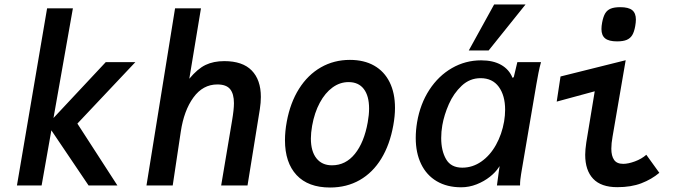

<svg xmlns="http://www.w3.org/2000/svg" viewBox="-20 -827 3040 856"><path d="M209 -246 165.5 0H55.5L190 -790H305L218.5 -301L451.5 -550H583.5L325 -276L503.5 0H375Z M760.5 -790H876L824 -476Q861 -520.5 896.5 -537.5Q932 -554.5 980 -554.5Q1061.5 -554.5 1102.2 -512.8Q1143 -471 1143 -395Q1143 -370 1138.5 -340.5L1083.5 0H966L1014.5 -288.5Q1023 -338.5 1023 -367Q1023 -408.5 1006 -429.5Q989 -450.5 949 -450.5Q884.5 -450.5 842.2 -392.2Q800 -334 786 -240L750 0H633Z M1250.5 -202Q1250.5 -241.5 1258.5 -284.5Q1274 -369 1313.2 -431.2Q1352.5 -493.5 1410.8 -526.8Q1469 -560 1540 -560Q1603 -560 1648 -534.5Q1693 -509 1717 -460.8Q1741 -412.5 1741 -346Q1741 -310 1733.5 -268.5Q1718 -182 1680 -119.8Q1642 -57.5 1583.8 -24.2Q1525.5 9 1451.5 9Q1354 9 1302.2 -46.5Q1250.5 -102 1250.5 -202ZM1619.5 -282Q1625.5 -315 1625.5 -343Q1625.5 -399.5 1602 -430.2Q1578.5 -461 1534 -461Q1495.5 -461 1462.5 -437Q1429.5 -413 1405.8 -369Q1382 -325 1371.5 -266Q1366 -234 1366 -209.5Q1366 -152.5 1390.8 -121.2Q1415.5 -90 1460 -90Q1521 -90 1562.2 -141Q1603.5 -192 1619.5 -282Z M1833.5 -212Q1833.5 -245.5 1839.5 -282Q1853.5 -364 1894.2 -426.5Q1935 -489 1995 -523.5Q2055 -558 2125 -558Q2178.5 -558 2214.2 -537.8Q2250 -517.5 2265 -480L2270.5 -483L2286.5 -550H2392Q2385.5 -527 2380.5 -501.2Q2375.5 -475.5 2371.5 -452L2306 -67.5Q2305.5 -63.5 2303.2 -50.5Q2301 -37.5 2299.8 -25.8Q2298.5 -14 2298.5 0H2195.5Q2195.5 -0.5 2204 -63L2207.5 -86.5L2203 -80Q2189.5 -59 2164 -38.8Q2138.5 -18.5 2105 -5.2Q2071.5 8 2036 8Q1973 8 1927.2 -19Q1881.5 -46 1857.5 -95.8Q1833.5 -145.5 1833.5 -212ZM2227.5 -285.5Q2232 -312.5 2232 -338Q2232 -401 2203.8 -439.8Q2175.5 -478.5 2122.5 -478.5Q2074.5 -478.5 2038.5 -444.8Q2002.5 -411 1981.2 -362.8Q1960 -314.5 1952 -268.5Q1947 -240 1947 -211.5Q1947 -155 1968.8 -117.2Q1990.5 -79.5 2041 -79.5Q2087 -79.5 2126 -106.8Q2165 -134 2191.2 -181Q2217.5 -228 2227.5 -285.5ZM2070 -602 2183 -807H2323L2158.5 -602Z M2589 -137Q2589 -159 2594 -192.5L2631.5 -420L2462 -374L2479 -486L2769.5 -558.5L2711 -218Q2705.5 -187.5 2705.5 -164Q2705.5 -132 2717.8 -114.2Q2730 -96.5 2758.5 -96.5Q2781 -96.5 2810.8 -107.5Q2840.5 -118.5 2861.5 -137L2919.5 -56.5Q2885 -27.5 2839.5 -10Q2794 7.5 2732 7.5Q2660 7.5 2624.5 -30Q2589 -67.5 2589 -137ZM2661.5 -697.5Q2661.5 -711 2664.5 -726.5Q2669.5 -753 2678.2 -767.5Q2687 -782 2702.8 -788.5Q2718.5 -795 2745.5 -795Q2782 -795 2798.5 -781.8Q2815 -768.5 2815 -740Q2815 -727 2812 -710.5Q2807.5 -685 2798.8 -670.5Q2790 -656 2774 -649.2Q2758 -642.5 2731 -642.5Q2694.5 -642.5 2678 -655.8Q2661.5 -669 2661.5 -697.5Z"/></svg>

Font: JuliaMono SemiBoldItalic
Style: Regular
Weight: 600
Italic angle: -9°
Monospace: yes
Designer: cormullion
Foundry: corm
Version: Version 0.049; ttfautohint (v1.8.4)